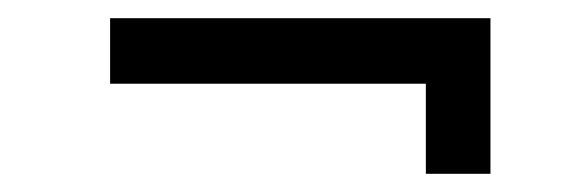

<svg xmlns="http://www.w3.org/2000/svg" viewBox="-20 -406 644 211"><path d="M519 -215H448V-314H101V-386H519Z"/></svg>

Font: Rilu
Style: Regular
Weight: 500
Designer: Alí Sinisterra
Foundry: Alí Sinisterra
Version: 0.1